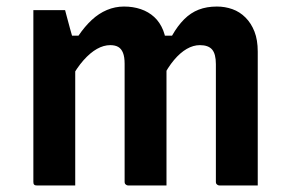

<svg xmlns="http://www.w3.org/2000/svg" viewBox="-20 -567 890 587"><path d="M768 0Q752 0 730 0Q708 0 687 0Q666 0 651 0Q648 0 645.5 -1.5Q643 -3 641.5 -5Q640 -7 640 -11Q640 -49 640 -87Q640 -125 640 -162Q640 -199 640 -235Q640 -271 640 -305Q640 -339 640 -371Q640 -402 628.5 -415.5Q617 -429 591 -429Q571 -429 551 -417.5Q531 -406 512 -383.5Q493 -361 476 -327L459 -458H506Q523 -488 543 -508Q563 -528 587.5 -537.5Q612 -547 643 -547Q668 -547 690.5 -539Q713 -531 730.5 -513.5Q748 -496 758 -470.5Q768 -445 768 -409Q768 -381 768 -345.5Q768 -310 768 -269.5Q768 -229 768 -186Q768 -143 768 -100Q768 -75 768 -50Q768 -25 768 0ZM489 0Q475 0 452 0Q429 0 407 0Q385 0 372 0Q369 0 366.5 -1.5Q364 -3 362.5 -5Q361 -7 361 -11Q361 -49 361 -87Q361 -125 361 -162Q361 -199 361 -235.5Q361 -272 361 -306Q361 -340 361 -372Q361 -393 356 -405.5Q351 -418 341.5 -423.5Q332 -429 317 -429Q297 -429 276.5 -417.5Q256 -406 235.5 -383Q215 -360 196 -325L175 -458H220Q239 -486 260.5 -506Q282 -526 307 -536.5Q332 -547 359 -547Q387 -547 410.5 -539Q434 -531 451.5 -515Q469 -499 479 -474Q489 -449 489 -415Q489 -392 489 -354Q489 -316 489 -264Q489 -212 489 -146Q489 -80 489 0ZM210 0Q197 0 182 0Q167 0 151 0Q135 0 120 0Q105 0 93 0Q90 0 88 -0.5Q86 -1 84.5 -2.5Q83 -4 82.5 -6Q82 -8 82 -11Q82 -82 82 -153Q82 -224 82 -294.5Q82 -365 82 -436Q82 -464 82 -489.5Q82 -515 82 -536Q92 -536 104.5 -536Q117 -536 130.5 -536Q144 -536 156.5 -536Q169 -536 179 -536Q179 -536 183.5 -519Q188 -502 194 -480Q200 -458 205 -441Q210 -424 210 -424Q210 -360 210 -290Q210 -220 210 -147.5Q210 -75 210 0Z"/></svg>

Font: Recursive SemiBold
Style: Regular
Weight: 600
Version: Version 1.085